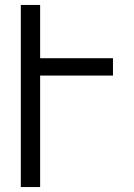

<svg xmlns="http://www.w3.org/2000/svg" viewBox="-20 -755 540 775"><path d="M64 0V-735H142V-520H436V-450H142V0Z"/></svg>

Font: Huly
Style: Regular
Weight: 400
Designer: Belleve Invis
Foundry: Belleve Invis
Version: Version 33.2.5; ttfautohint (v1.8.4)